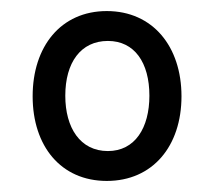

<svg xmlns="http://www.w3.org/2000/svg" viewBox="-20 -751 389 347"><path d="M173 -424C256 -424 308 -487 308 -577C308 -667 256 -731 173 -731C90 -731 39 -667 39 -577C39 -487 90 -424 173 -424ZM175 -478C125 -478 98 -520 98 -578C98 -638 126 -677 175 -677C223 -677 250 -638 250 -578C250 -520 224 -478 175 -478Z"/></svg>

Font: Noto Serif Devanagari Condensed
Style: Bold
Weight: 700
Width: 3
Designer: Universal Thirst, Indian Type Foundry and the Monotype Design Team
Foundry: Monotype Imaging Inc.
Version: Version 2.004